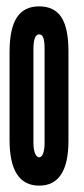

<svg xmlns="http://www.w3.org/2000/svg" viewBox="-20 -575 263 603"><path d="M103 8Q195 8 195 -133V-414Q195 -486.5 172.8 -520.8Q150.5 -555 103 -555Q55.5 -555 32.8 -520Q10 -485 10 -411V-136Q10 8 103 8ZM103 -81Q95 -81 90 -93.5Q85 -106 85 -126V-421Q85 -467 103 -467Q112 -467 116 -456.5Q120 -446 120 -421V-126Q120 -105.5 115.5 -93.2Q111 -81 103 -81Z"/></svg>

Font: League Gothic Condensed
Style: Regular
Weight: 400
Width: 3
Designer: The League of Moveable Type
Version: Version 1.600; ttfautohint (v1.8.3)